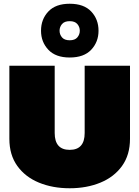

<svg xmlns="http://www.w3.org/2000/svg" viewBox="-20 -995 744 1025"><path d="M352 -688Q277 -688 238 -729.5Q199 -771 199 -831Q199 -892 238 -933.5Q277 -975 352 -975Q428 -975 467 -933.5Q506 -892 506 -831Q506 -771 467 -729.5Q428 -688 352 -688ZM352 -780Q380 -780 393 -795.5Q406 -811 406 -831Q406 -851 393 -866.5Q380 -882 352 -882Q324 -882 311 -866.5Q298 -851 298 -831Q298 -811 311 -795.5Q324 -780 352 -780ZM352 10Q261 10 188 -20Q115 -50 72.5 -109Q30 -168 30 -254V-644H272V-285Q272 -195 352 -195Q432 -195 432 -285V-644H674V-254Q674 -168 631.5 -109Q589 -50 516 -20Q443 10 352 10Z"/></svg>

Font: Boz Display
Style: Regular
Weight: 900
Version: Version 2.000; ttfautohint (v1.8.3)